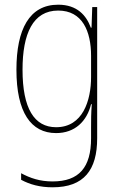

<svg xmlns="http://www.w3.org/2000/svg" viewBox="-20 -557 510 818"><path d="M228 -537C105 -537 50 -432 50 -260C50 -78 112 10 219 10C299 10 350 -40 368 -113H371C368 -72 368 -47 368 -14V32C368 156 317 216 204 216C150 216 109 202 70 181V209C107 229 150 241 204 241C338 241 394 167 394 32V-527H373L370 -439H367C348 -491 309 -537 228 -537ZM228 -512C331 -512 368 -424 368 -319V-229C368 -129 333 -15 219 -15C126 -15 76 -95 76 -260C76 -413 120 -512 228 -512Z"/></svg>

Font: Noto Sans Gurmukhi Condensed Thin
Style: Regular
Weight: 100
Width: 3
Designer: Jelle Bosma - Monotype Design Team
Foundry: Monotype Imaging Inc.
Version: Version 2.004